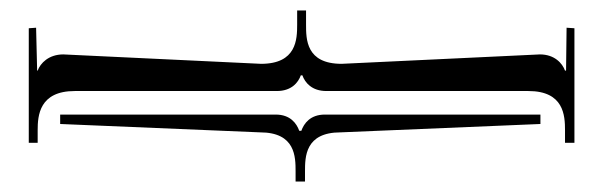

<svg xmlns="http://www.w3.org/2000/svg" viewBox="-20 -424 1153 367"><path d="M552 -174C547 -188 535 -205 507 -205H121H95V-187L477 -171C545 -171 545 -124 545 -96V-77H563V-96C563 -124 563 -171 631 -171L1013 -187V-205H987H601C573 -205 561 -188 556 -174ZM604 -250H990C1058 -250 1060 -203 1060 -175V-151H1078V-370L1063 -371L1062 -289H1060C1055 -303 1040 -320 1012 -320L633 -302C565 -302 565 -349 565 -377V-404H548V-377C548 -349 547 -302 479 -302L101 -320C73 -320 57 -303 52 -289H51L49 -371L35 -370V-151H52V-175C52 -203 55 -250 123 -250H509C537 -250 550 -266 555 -280H558C563 -266 576 -250 604 -250Z"/></svg>

Font: FoglihtenDeH04
Style: Regular
Weight: 500
Version: Version 0.68